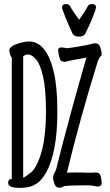

<svg xmlns="http://www.w3.org/2000/svg" viewBox="-20 -916 540 944"><path d="M272 7Q255 7 248 -11Q241 -29 241 -43Q241 -54 248 -66Q254 -77 256 -84Q326 -362 405 -633Q315 -617 300 -612Q280 -612 275.5 -624Q271 -636 268.5 -649.5Q266 -663 266 -671Q266 -683 284 -683L310 -679Q317 -679 367.5 -687.5Q418 -696 428.5 -699.5Q439 -703 449 -703Q467 -703 473.5 -682.5Q480 -662 480 -650Q480 -644 477 -641Q467 -633 460 -612Q376 -343 309 -67Q316 -68 362 -68Q399 -68 416 -67Q445 -67 452 -68Q471 -68 475.5 -48.5Q480 -29 480 -15Q480 1 458 1Q433 -4 415 -5Q324 -5 295 -1Q284 7 272 7ZM367 -736Q347 -736 337 -750Q320 -786 302.5 -829Q285 -872 285 -880Q285 -896 305 -896Q319 -896 324 -886Q336 -865 351.5 -843.5Q367 -822 369 -819Q371 -822 386 -843.5Q401 -865 412 -886Q417 -896 433 -896Q452 -896 452 -880Q452 -877 447 -861Q429 -811 406 -765L400 -752Q393 -736 367 -736ZM83 8Q52 8 38 3Q24 -2 22 -8.5Q20 -15 20 -16Q20 -36 38 -36V-632Q33 -637 29.5 -648.5Q26 -660 26 -669Q26 -692 87 -707Q104 -712 123 -712Q166 -712 196.5 -674Q227 -636 244.5 -562Q262 -488 262 -367Q262 -261 247 -186.5Q232 -112 208 -70Q184 -28 160.5 -13.5Q137 1 119 4Q101 7 83 8ZM94 -42Q98 -42 128 -65Q146 -76 163 -112Q206 -200 206 -368Q206 -476 192 -538.5Q178 -601 157 -624.5Q136 -648 118 -648Q104 -648 94 -639Z"/></svg>

Font: Moon Stars Kai T HW
Style: Regular
Weight: 400
Designer: GuiWonder
Version: Version 1.101